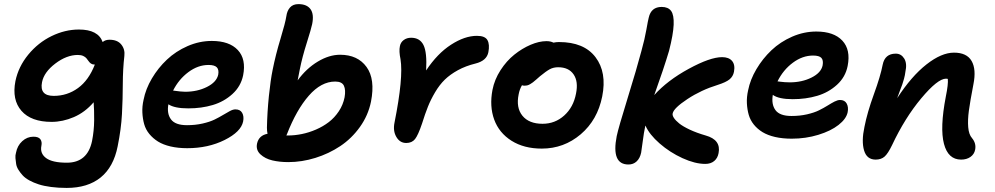

<svg xmlns="http://www.w3.org/2000/svg" viewBox="-20 -733 4854 937"><path d="M305.2 184.1Q263.7 184.1 228.8 179.4Q193.8 174.8 168.9 166.7Q144 158.7 123.5 147.5Q103 136.2 91.1 123.3Q79.1 110.4 70.1 95.9Q61 81.5 58.8 67.1Q56.6 52.7 55.4 38.8Q54.2 24.9 58.1 12.2Q64.5 -22 88.4 -43.9Q112.3 -65.9 143.1 -65.9Q168 -65.9 177 -53.5Q186 -41 182.1 -22Q174.3 15.6 204.8 38.3Q235.4 61 306.2 61Q407.2 61 429.2 -44.9Q439 -94.2 439.5 -145.8Q439.9 -197.3 437 -233.9Q395 -185.1 340.6 -161.6Q286.1 -138.2 231.9 -138.2Q131.8 -138.2 84.7 -192.1Q37.6 -246.1 55.2 -336.9Q69.8 -407.7 117.9 -466.3Q166 -524.9 231.7 -556.9Q297.4 -588.9 365.2 -588.9Q459 -588.9 481 -527.8Q493.7 -539.1 514.2 -539.1Q553.2 -539.1 572 -515.6Q590.8 -492.2 586.9 -460Q579.6 -397 579.3 -323Q579.1 -249 575.2 -176.3Q571.3 -103.5 554.2 -19Q534.2 82 471.2 133.1Q408.2 184.1 305.2 184.1ZM185.1 -332Q171.9 -265.1 242.2 -265.1Q308.1 -265.1 360.6 -303.2Q413.1 -341.3 442.9 -418H440.9Q430.7 -418 423.8 -422.9Q417 -427.7 412.4 -434.6Q407.7 -441.4 402.1 -448.2Q396.5 -455.1 386 -460Q375.5 -464.8 359.9 -464.8Q305.2 -464.8 250 -422.9Q194.8 -380.9 185.1 -332Z M893.6 -9.8Q848.6 -9.8 812.3 -18.3Q775.9 -26.9 751.2 -42.2Q726.6 -57.6 708.7 -79.3Q690.9 -101.1 683.6 -127.2Q676.3 -153.3 674.8 -183.6Q673.3 -213.9 680.7 -246.1Q690.9 -298.8 721.2 -350.1Q751.5 -401.4 794.7 -442.1Q837.9 -482.9 895.5 -508.1Q953.1 -533.2 1013.7 -533.2Q1099.1 -533.2 1140.6 -488.8Q1182.1 -444.3 1166.5 -365.2Q1155.3 -311.5 1114.3 -274.2Q1073.2 -236.8 1018.3 -220.5Q963.4 -204.1 898.9 -204.1Q831.5 -204.1 801.8 -224.1Q793.5 -178.7 814.5 -150.4Q835.4 -122.1 892.6 -122.1Q933.1 -122.1 968.5 -130.1Q1003.9 -138.2 1026.9 -149.4Q1049.8 -160.6 1068.4 -171.9Q1086.9 -183.1 1102.1 -191.2Q1117.2 -199.2 1128.9 -199.2Q1152.3 -199.2 1161.9 -182.1Q1171.4 -165 1166.5 -140.1Q1156.2 -89.8 1076.2 -49.8Q996.1 -9.8 893.6 -9.8ZM997.6 -416Q946.3 -416 899.4 -381.1Q852.5 -346.2 824.7 -291Q864.3 -285.2 883.8 -285.2Q942.9 -285.2 989.7 -308.6Q1036.6 -332 1044.9 -368.2Q1049.3 -392.6 1038.3 -404.3Q1027.3 -416 997.6 -416Z M1386.7 58.1Q1344.2 58.1 1309.1 49.8Q1273.9 41.5 1251 20.3Q1228 -1 1234.4 -32.2Q1243.2 -72.3 1285.6 -80.1Q1282.7 -93.3 1282.7 -109.9Q1284.2 -186 1292.2 -264.2Q1300.3 -342.3 1310.5 -392.1Q1325.2 -465.8 1348.9 -543.9Q1372.6 -622.1 1377.4 -653.8Q1380.9 -680.2 1395.3 -696.5Q1409.7 -712.9 1436.5 -712.9Q1477.5 -712.9 1495.4 -688.2Q1513.2 -663.6 1503.4 -615.2Q1499 -593.3 1477.1 -523.9Q1455.1 -454.6 1443.4 -396Q1434.6 -354 1432.6 -340.8Q1475.1 -398.9 1530.8 -432.4Q1586.4 -465.8 1639.6 -465.8Q1725.6 -465.8 1768.8 -406.2Q1812 -346.7 1790.5 -236.8Q1776.9 -169.9 1736.6 -113.5Q1696.3 -57.1 1640.6 -20Q1585 17.1 1519 37.6Q1453.1 58.1 1386.7 58.1ZM1380.4 -78.1Q1379.9 -77.1 1378.9 -75Q1377.9 -72.8 1377.4 -71.8H1384.8Q1418.5 -71.8 1453.1 -78.9Q1487.8 -85.9 1522.2 -100.8Q1556.6 -115.7 1584.7 -137.2Q1612.8 -158.7 1633.5 -189.9Q1654.3 -221.2 1661.6 -257.8Q1668 -293.9 1658.4 -314.5Q1648.9 -335 1615.7 -335Q1547.4 -335 1487.1 -266.1Q1426.8 -197.3 1380.4 -78.1Z M1962.4 -35.2Q1931.6 -35.2 1914.3 -64.7Q1897 -94.2 1905.3 -134.8Q1949.2 -354.5 1934.6 -443.8Q1926.3 -483.4 1931.6 -507.8Q1935.1 -526.4 1950.2 -537.6Q1965.3 -548.8 1986.3 -548.8Q2028.8 -548.8 2046.6 -513.4Q2064.5 -478 2059.6 -389.2Q2114.3 -471.7 2181.2 -514.9Q2248 -558.1 2307.6 -558.1Q2347.2 -558.1 2358.9 -537.1Q2370.6 -516.1 2363.3 -478Q2355 -436.5 2300.3 -422.9Q2252.4 -411.1 2214.6 -390.4Q2176.8 -369.6 2150.9 -344.5Q2125 -319.3 2103.5 -283Q2082 -246.6 2068.4 -212.4Q2054.7 -178.2 2039.6 -129.9Q2020.5 -73.2 2005.4 -54.2Q1990.2 -35.2 1962.4 -35.2Z M2624 -7.8Q2537.1 -7.8 2476.3 -46.1Q2415.5 -84.5 2391.8 -149.4Q2368.2 -214.4 2383.3 -293.9Q2393.1 -344.7 2422.6 -390.4Q2452.1 -436 2490 -466.3Q2527.8 -496.6 2569.3 -514.4Q2610.8 -532.2 2647 -532.2Q2666.5 -532.2 2681.2 -524.9Q2694.3 -527.8 2708 -527.8Q2830.1 -527.8 2886.2 -453.9Q2942.4 -379.9 2918.9 -262.2Q2896 -147.5 2814 -77.6Q2731.9 -7.8 2624 -7.8ZM2511.2 -272.9Q2497.6 -207.5 2529.5 -168.2Q2561.5 -128.9 2627.9 -128.9Q2688.5 -128.9 2733.4 -169.2Q2778.3 -209.5 2791 -275.9Q2803.2 -335 2779.3 -369.9Q2755.4 -404.8 2704.1 -404.8Q2680.7 -404.8 2662.8 -395Q2645 -385.3 2615.2 -360.8Q2609.9 -356 2597.2 -345Q2584.5 -334 2580.8 -331.3Q2577.1 -328.6 2568.6 -323.2Q2560.1 -317.9 2553.5 -316.4Q2546.9 -314.9 2538.1 -314.9Q2533.2 -314.9 2527.3 -316.9Q2515.6 -296.9 2511.2 -272.9Z M3046.9 69.8Q2962.4 69.8 2989.7 -68.8Q2998 -108.9 3043 -254.2Q3087.9 -399.4 3109.9 -482.9Q3126.5 -542.5 3134.5 -588.6Q3142.6 -634.8 3146 -647Q3157.7 -699.2 3209 -699.2Q3240.7 -699.2 3255.1 -679.7Q3269.5 -660.2 3267.6 -612.5Q3265.6 -564.9 3245.1 -484.9Q3219.2 -397.9 3172.9 -269Q3236.8 -340.3 3341.3 -397.2Q3445.8 -454.1 3503.9 -454.1Q3537.1 -454.1 3552.7 -435.5Q3568.4 -417 3562 -382.8Q3557.6 -359.9 3540.3 -345.7Q3522.9 -331.5 3482.9 -318.8Q3401.9 -293.9 3334.7 -249.5Q3267.6 -205.1 3262.7 -179.2Q3260.7 -169.9 3268.8 -157.5Q3276.9 -145 3294.7 -130.6Q3312.5 -116.2 3346.2 -100.3Q3379.9 -84.5 3423.8 -71.8Q3499.5 -50.8 3486.8 14.2Q3482.4 38.6 3465.6 52.7Q3448.7 66.9 3421.9 66.9Q3372.1 66.9 3310.5 38.8Q3249 10.7 3199 -33Q3148.9 -76.7 3129.9 -120.1L3128.9 -117.2Q3122.1 -85.9 3116.9 -44.7Q3111.8 -3.4 3108.9 12.2Q3103 39.6 3086.9 54.7Q3070.8 69.8 3046.9 69.8Z M3843.8 -56.2Q3798.8 -56.2 3762.7 -64.5Q3726.6 -72.8 3701.4 -88.1Q3676.3 -103.5 3658.9 -125Q3641.6 -146.5 3634 -172.6Q3626.5 -198.7 3625 -229Q3623.5 -259.3 3630.9 -292Q3641.1 -344.2 3671.4 -395.5Q3701.7 -446.8 3744.9 -487.8Q3788.1 -528.8 3845.7 -554Q3903.3 -579.1 3963.9 -579.1Q4049.3 -579.1 4090.8 -534.7Q4132.3 -490.2 4116.7 -411.1Q4106 -356.9 4064.7 -319.3Q4023.4 -281.7 3968.3 -265.4Q3913.1 -249 3848.6 -249Q3780.3 -249 3751.5 -270Q3743.7 -223.6 3764.6 -195.3Q3785.6 -167 3842.8 -167Q3883.3 -167 3918.5 -175Q3953.6 -183.1 3976.8 -194.6Q4000 -206.1 4018.3 -217.5Q4036.6 -229 4052.2 -237.1Q4067.9 -245.1 4079.6 -245.1Q4102.5 -245.1 4112.1 -227.5Q4121.6 -210 4116.7 -185.1Q4109.9 -152.8 4072.3 -123.3Q4034.7 -93.8 3973.4 -75Q3912.1 -56.2 3843.8 -56.2ZM3947.8 -461.9Q3896.5 -461.9 3849.4 -427Q3802.2 -392.1 3774.4 -335.9Q3778.3 -335.4 3788.1 -334.2Q3797.9 -333 3809.6 -332Q3821.3 -331.1 3834.5 -331.1Q3893.6 -331.1 3940.4 -354.5Q3987.3 -377.9 3994.6 -414.1Q3999 -439 3988.5 -450.4Q3978 -461.9 3947.8 -461.9Z M4670.4 45.9Q4606.9 45.9 4586.7 -31.2Q4566.4 -108.4 4595.7 -261.2Q4608.4 -322.8 4605.5 -348.1Q4602.5 -349.1 4596.7 -349.1Q4556.2 -349.1 4476.1 -253.4Q4396 -157.7 4333.5 -24.9Q4313.5 16.6 4296.9 31.2Q4280.3 45.9 4253.4 45.9Q4210 45.9 4196.8 1Q4183.6 -43.9 4198.7 -113.8Q4212.4 -184.1 4244.6 -272.7Q4276.9 -361.3 4287.6 -417Q4298.3 -471.2 4351.6 -471.2Q4377.9 -471.2 4392.8 -447.3Q4407.7 -423.3 4398.4 -381.8Q4396.5 -365.7 4391.8 -348.6Q4387.2 -331.5 4383.3 -320.8Q4379.4 -310.1 4370.8 -287.6Q4362.3 -265.1 4358.4 -253.9Q4428.2 -361.3 4501.5 -418.7Q4574.7 -476.1 4635.7 -476.1Q4698.2 -476.1 4721.7 -435.3Q4745.1 -394.5 4730.5 -321.8Q4714.4 -238.3 4708.3 -192.9Q4702.1 -147.5 4705.1 -112.1Q4708 -76.7 4723.6 -59.1Q4745.1 -33.2 4738.8 -2Q4734.4 20 4715.8 33Q4697.3 45.9 4670.4 45.9Z"/></svg>

Font: Shantell Sans Bouncy
Style: Italic
Weight: 600
Italic angle: -11.31°
Designer: Stephen Nixon, Anya Danilova, Shantell Martin
Foundry: Arrow Type
Version: Version 1.006;[9816181b4]